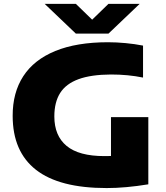

<svg xmlns="http://www.w3.org/2000/svg" viewBox="-20 -970 866 1000"><path d="M752.5 -360V-10Q634 9.5 535.5 9.5Q289 9.5 167.5 -85.5Q46 -180.5 46 -366.5Q45.5 -487 101.2 -573Q157 -659 268.2 -704.5Q379.5 -750 542.5 -750Q586.5 -750 634.2 -745.5Q682 -741 725 -732.5V-566Q647 -582 558 -582Q454 -581.5 388.8 -557.5Q323.5 -533.5 293.2 -485.5Q263 -437.5 263 -363.5Q263 -263 327 -210Q391 -157 523.5 -157Q546.5 -157 558 -157.5V-360ZM545 -950H707.5L545 -795H375L212.5 -950H375L460 -867.5Z"/></svg>

Font: Encode Sans Expanded ExtraBold
Style: Regular
Weight: 800
Width: 7
Designer: Multiple Designers
Foundry: Impallari Type
Version: Version 2.000